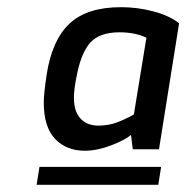

<svg xmlns="http://www.w3.org/2000/svg" viewBox="-20 -776 519 535"><path d="M102 -490Q102 -515 110 -568Q125 -665 174 -710.5Q223 -756 317 -756Q364 -756 408.5 -744Q453 -732 479 -711L423 -360H350L345 -400Q327 -385 288.5 -370.5Q250 -356 216 -356Q165 -356 133.5 -389Q102 -422 102 -490ZM353 -457 388 -671Q356 -686 313 -686Q257 -686 231 -656.5Q205 -627 193 -561Q186 -527 186 -503Q186 -466 204 -446Q222 -426 254 -426Q281 -426 303.5 -434Q326 -442 353 -457ZM90 -311H429L421 -261H82Z"/></svg>

Font: Exo Medium
Style: Italic
Weight: 500
Italic angle: -9°
Designer: Natanael Gama
Foundry: Natanael Gama
Version: Version 1.500; ttfautohint (v1.6)